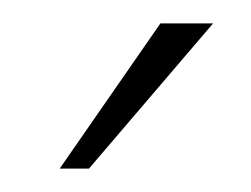

<svg xmlns="http://www.w3.org/2000/svg" viewBox="-20 -700 214 164"><path d="M31 -556H56L162 -680H117Z"/></svg>

Font: LT Wave Alt Thin
Style: Regular
Weight: 100
Designer: Daniel Lyons
Version: Version 2.5 (Glyphs App)